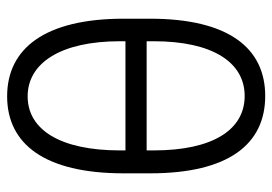

<svg xmlns="http://www.w3.org/2000/svg" viewBox="-133 -624 767 541"><g transform="rotate(90 250.5 -353.5)"><path d="M468.4 -392.8C468.4 -614 386.4 -717.3 250.4 -717.3C115.4 -717.3 32.7 -614 32.7 -392.8V-318.5C32.7 -96.2 116.8 9.9 251.4 9.9C386 9.9 468.4 -96.2 468.4 -318.5ZM96.2 -383.2V-403.1C96.2 -570 156.2 -659.4 250.4 -659.4C345.5 -659.4 403.8 -570 403.8 -403.1V-383.2ZM403.8 -307.9C403.8 -141 346.2 -47.9 251.4 -47.9C157.7 -47.9 96.2 -141 96.2 -307.9V-323.5H403.8Z"/></g></svg>

Font: Karasuma Gothic
Style: Light
Weight: 300
Designer: Rasmus Andersson / Ryoko Nishizuka
Foundry: rsms
Version: Version 1.00